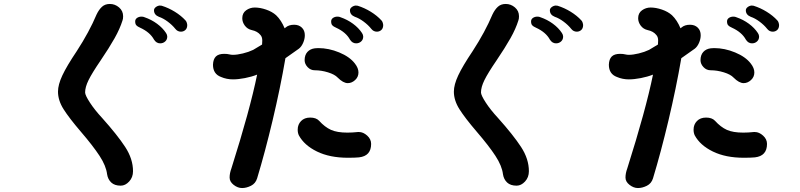

<svg xmlns="http://www.w3.org/2000/svg" viewBox="-20 -846 4040 970"><path d="M866 -700Q850 -720 827 -737Q804 -754 783 -761Q758 -771 758 -794Q758 -803 767 -810Q776 -817 787 -818Q794 -818 797 -817Q832 -806 863.5 -786.5Q895 -767 917 -743Q924 -736 926 -720Q926 -703 916.5 -694.5Q907 -686 894 -686Q877 -686 866 -700ZM758 -646Q738 -683 688 -706Q674 -712 668.5 -718.5Q663 -725 663 -738Q663 -749 672.5 -755.5Q682 -762 695 -762Q704 -762 710 -759Q745 -747 773.5 -726Q802 -705 819 -679Q825 -670 825 -661Q825 -646 814.5 -636.5Q804 -627 789 -627Q770 -627 758 -646ZM521 34Q516 -8 483 -58.5Q450 -109 389 -180Q329 -250 301 -294.5Q273 -339 273 -383Q273 -418 295 -465Q317 -512 368 -588Q431 -685 468 -773Q480 -798 495.5 -812Q511 -826 535 -826Q561 -826 581.5 -808.5Q602 -791 602 -764Q602 -750 599 -743Q586 -701 559 -653Q532 -605 488 -540Q445 -477 427.5 -441.5Q410 -406 410 -379Q410 -365 434 -328Q458 -291 496 -250Q573 -164 612.5 -103.5Q652 -43 652 19Q652 50 632.5 71Q613 92 590 92Q559 92 542 76Q525 60 521 34Z M1856 -700Q1840 -720 1817 -737Q1794 -754 1773 -761Q1748 -771 1748 -794Q1748 -803 1757 -810Q1766 -817 1777 -818Q1784 -818 1787 -817Q1822 -806 1853.5 -786.5Q1885 -767 1907 -743Q1914 -736 1916 -720Q1916 -703 1906.5 -694.5Q1897 -686 1884 -686Q1867 -686 1856 -700ZM1748 -646Q1728 -683 1678 -706Q1664 -712 1658.5 -718.5Q1653 -725 1653 -738Q1653 -749 1662.5 -755.5Q1672 -762 1685 -762Q1694 -762 1700 -759Q1735 -747 1763.5 -726Q1792 -705 1809 -679Q1815 -670 1815 -661Q1815 -646 1804.5 -636.5Q1794 -627 1779 -627Q1760 -627 1748 -646ZM1473 -588 1422 -552Q1396 -401 1357.5 -239Q1319 -77 1279 55Q1271 81 1248 92.5Q1225 104 1203 104Q1181 104 1160.5 88Q1140 72 1140 51Q1140 29 1149 5Q1243 -292 1279 -469Q1251 -458 1217.5 -451.5Q1184 -445 1157 -445Q1125 -445 1097 -457Q1056 -472 1056 -519Q1057 -547 1070.5 -560.5Q1084 -574 1113 -574Q1128 -574 1140 -571Q1148 -569 1157 -569Q1178 -569 1207 -576Q1236 -583 1259 -594Q1292 -613 1304 -621Q1305 -628 1305 -641Q1305 -659 1296 -669Q1281 -688 1252 -694Q1230 -699 1217 -716.5Q1204 -734 1204 -754Q1204 -780 1223.5 -794Q1243 -808 1267 -808Q1294 -808 1324.5 -797.5Q1355 -787 1375 -769Q1401 -744 1418 -703L1423 -707Q1439 -721 1466 -721Q1490 -721 1505 -706.5Q1520 -692 1520 -668Q1520 -649 1511.5 -629.5Q1503 -610 1490 -600ZM1519 -542Q1519 -568 1533 -583.5Q1547 -599 1571 -602Q1576 -603 1588 -603Q1641 -603 1694 -581Q1747 -559 1773 -525Q1791 -502 1791 -480Q1791 -457 1774 -441.5Q1757 -426 1737 -426Q1714 -426 1686 -454Q1671 -470 1637 -480.5Q1603 -491 1570 -491Q1549 -491 1534 -507Q1519 -523 1519 -542ZM1855 -119Q1855 -58 1794 -51Q1774 -49 1738 -49Q1646 -49 1581.5 -80.5Q1517 -112 1490 -162Q1484 -174 1484 -191Q1484 -217 1501 -234.5Q1518 -252 1547 -252Q1577 -252 1592 -236Q1621 -204 1652 -190Q1683 -176 1735 -176Q1760 -176 1788 -179H1794Q1815 -179 1835 -161Q1855 -143 1855 -119Z M2866 -700Q2850 -720 2827 -737Q2804 -754 2783 -761Q2758 -771 2758 -794Q2758 -803 2767 -810Q2776 -817 2787 -818Q2794 -818 2797 -817Q2832 -806 2863.5 -786.5Q2895 -767 2917 -743Q2924 -736 2926 -720Q2926 -703 2916.5 -694.5Q2907 -686 2894 -686Q2877 -686 2866 -700ZM2758 -646Q2738 -683 2688 -706Q2674 -712 2668.5 -718.5Q2663 -725 2663 -738Q2663 -749 2672.5 -755.5Q2682 -762 2695 -762Q2704 -762 2710 -759Q2745 -747 2773.5 -726Q2802 -705 2819 -679Q2825 -670 2825 -661Q2825 -646 2814.5 -636.5Q2804 -627 2789 -627Q2770 -627 2758 -646ZM2521 34Q2516 -8 2483 -58.5Q2450 -109 2389 -180Q2329 -250 2301 -294.5Q2273 -339 2273 -383Q2273 -418 2295 -465Q2317 -512 2368 -588Q2431 -685 2468 -773Q2480 -798 2495.5 -812Q2511 -826 2535 -826Q2561 -826 2581.5 -808.5Q2602 -791 2602 -764Q2602 -750 2599 -743Q2586 -701 2559 -653Q2532 -605 2488 -540Q2445 -477 2427.5 -441.5Q2410 -406 2410 -379Q2410 -365 2434 -328Q2458 -291 2496 -250Q2573 -164 2612.5 -103.5Q2652 -43 2652 19Q2652 50 2632.5 71Q2613 92 2590 92Q2559 92 2542 76Q2525 60 2521 34Z M3856 -700Q3840 -720 3817 -737Q3794 -754 3773 -761Q3748 -771 3748 -794Q3748 -803 3757 -810Q3766 -817 3777 -818Q3784 -818 3787 -817Q3822 -806 3853.5 -786.5Q3885 -767 3907 -743Q3914 -736 3916 -720Q3916 -703 3906.5 -694.5Q3897 -686 3884 -686Q3867 -686 3856 -700ZM3748 -646Q3728 -683 3678 -706Q3664 -712 3658.5 -718.5Q3653 -725 3653 -738Q3653 -749 3662.5 -755.5Q3672 -762 3685 -762Q3694 -762 3700 -759Q3735 -747 3763.5 -726Q3792 -705 3809 -679Q3815 -670 3815 -661Q3815 -646 3804.5 -636.5Q3794 -627 3779 -627Q3760 -627 3748 -646ZM3473 -588 3422 -552Q3396 -401 3357.5 -239Q3319 -77 3279 55Q3271 81 3248 92.5Q3225 104 3203 104Q3181 104 3160.5 88Q3140 72 3140 51Q3140 29 3149 5Q3243 -292 3279 -469Q3251 -458 3217.5 -451.5Q3184 -445 3157 -445Q3125 -445 3097 -457Q3056 -472 3056 -519Q3057 -547 3070.5 -560.5Q3084 -574 3113 -574Q3128 -574 3140 -571Q3148 -569 3157 -569Q3178 -569 3207 -576Q3236 -583 3259 -594Q3292 -613 3304 -621Q3305 -628 3305 -641Q3305 -659 3296 -669Q3281 -688 3252 -694Q3230 -699 3217 -716.5Q3204 -734 3204 -754Q3204 -780 3223.5 -794Q3243 -808 3267 -808Q3294 -808 3324.5 -797.5Q3355 -787 3375 -769Q3401 -744 3418 -703L3423 -707Q3439 -721 3466 -721Q3490 -721 3505 -706.5Q3520 -692 3520 -668Q3520 -649 3511.5 -629.5Q3503 -610 3490 -600ZM3519 -542Q3519 -568 3533 -583.5Q3547 -599 3571 -602Q3576 -603 3588 -603Q3641 -603 3694 -581Q3747 -559 3773 -525Q3791 -502 3791 -480Q3791 -457 3774 -441.5Q3757 -426 3737 -426Q3714 -426 3686 -454Q3671 -470 3637 -480.5Q3603 -491 3570 -491Q3549 -491 3534 -507Q3519 -523 3519 -542ZM3855 -119Q3855 -58 3794 -51Q3774 -49 3738 -49Q3646 -49 3581.5 -80.5Q3517 -112 3490 -162Q3484 -174 3484 -191Q3484 -217 3501 -234.5Q3518 -252 3547 -252Q3577 -252 3592 -236Q3621 -204 3652 -190Q3683 -176 3735 -176Q3760 -176 3788 -179H3794Q3815 -179 3835 -161Q3855 -143 3855 -119Z"/></svg>

Font: Tsukimi Rounded
Style: Bold
Weight: 700
Designer: Takashi Funayama
Foundry: Takashi Funayama
Version: Version 1.032; ttfautohint (v1.8.3)